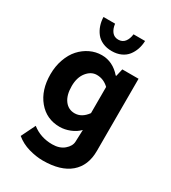

<svg xmlns="http://www.w3.org/2000/svg" viewBox="-224 -844 1048 1175"><g transform="rotate(30 300.0 -256.5)"><path d="M152.8 -730H234.9Q238.8 -696.3 255.1 -675.5Q271.5 -654.8 299.8 -654.8Q328.6 -654.8 345 -675.5Q361.3 -696.3 365.2 -730H446.8Q445.8 -698.7 436.5 -671.4Q427.2 -644 409.9 -621.8Q392.6 -599.6 364.3 -586.9Q335.9 -574.2 299.8 -574.2Q263.7 -574.2 235.4 -586.9Q207 -599.6 189.7 -621.8Q172.4 -644 163.1 -671.4Q153.8 -698.7 152.8 -730ZM270 216.8Q222.2 216.8 170.2 201.9Q118.2 187 78.1 153.8L127 54.2Q187.5 102.1 270 102.1Q321.8 102.1 353.5 75Q385.3 47.9 386.2 15.1L389.2 -67.9Q364.7 -42.5 328.1 -27.8Q291.5 -13.2 255.9 -13.2Q162.6 -13.2 104.7 -83Q46.9 -152.8 46.9 -264.2Q46.9 -321.3 64.5 -370.6Q82 -419.9 111.8 -452.9Q141.6 -485.8 180.7 -504.4Q219.7 -522.9 262.2 -522.9Q339.8 -522.9 397 -457H400.9L413.1 -509.8H527.8V0Q527.8 104 461.7 160.4Q395.5 216.8 270 216.8ZM293.9 -130.9Q343.8 -130.9 380.9 -182.1V-367.2Q343.8 -402.8 295.9 -402.8Q255.9 -402.8 225.8 -365.5Q195.8 -328.1 195.8 -266.1Q195.8 -202.6 222.7 -166.7Q249.5 -130.9 293.9 -130.9Z"/></g></svg>

Font: Office Code Pro Bold
Style: Regular
Weight: 700
Designer: Nathan Rutzky & Paul D. Hunt
Foundry: Adobe Systems Incorporated
Version: Version 1.004;PS 001.004;hotconv 1.0.70;makeotf.lib2.5.58329